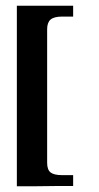

<svg xmlns="http://www.w3.org/2000/svg" viewBox="-20 -554 345 672"><path d="M145 16Q145 40 157 49.5Q169 59 198 59H236V97Q231 97 216 97Q201 97 180.5 97Q160 97 137 97.5Q114 98 94 98Q74 98 59 98Q44 98 39 98V-534H236V-496H198Q169 -496 157 -485.5Q145 -475 145 -452Z"/></svg>

Font: Genos Thin Medium
Style: Regular
Weight: 500
Version: Version 1.010